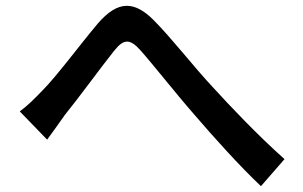

<svg xmlns="http://www.w3.org/2000/svg" viewBox="-20 -668 1040 660"><path d="M48 -285 142 -188C159 -211 182 -243 203 -273C251 -332 328 -438 372 -493C389 -514 402 -525 417 -525C430 -525 444 -516 462 -496C509 -443 584 -347 648 -274C714 -197 803 -98 877 -28L958 -121C866 -203 772 -302 710 -370C648 -436 570 -537 507 -600C475 -632 445 -648 416 -648C383 -648 351 -627 317 -588C256 -516 176 -407 125 -356C97 -327 75 -305 48 -285Z"/></svg>

Font: DAIFUKU Sans JP Medium
Style: Regular
Weight: 500
Designer: Original font ‘Source Han Sans JP’ : Ryoko NISHIZUKA  (kana, bopomofo & ideographs); Paul D. Hunt (Latin, Greek & Cyrill
Foundry: Daifuku
Version: Version 1.000